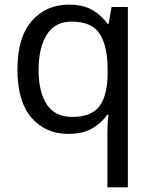

<svg xmlns="http://www.w3.org/2000/svg" viewBox="-20 -566 655 826"><path d="M442 11Q442 -7 443 -31Q444 -55 447 -72H441Q418 -38 377.5 -14Q337 10 273 10Q176 10 115.5 -59.5Q55 -129 55 -267Q55 -405 116.5 -475.5Q178 -546 276 -546Q339 -546 379 -522Q419 -498 443 -463H447L460 -536H530V240H442ZM290 -63Q373 -63 407.5 -108.5Q442 -154 443 -248V-266Q443 -368 409 -420.5Q375 -473 288 -473Q216 -473 181 -416.5Q146 -360 146 -265Q146 -170 181.5 -116.5Q217 -63 290 -63Z"/></svg>

Font: Noto Sans Carian
Style: Regular
Weight: 400
Designer: Monotype Design Team
Foundry: Monotype Imaging Inc.
Version: Version 2.002; ttfautohint (v1.8.4.7-5d5b)